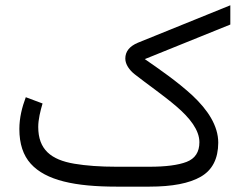

<svg xmlns="http://www.w3.org/2000/svg" viewBox="-20 -696 911 716"><path d="M537.6 0C622.1 0 686 -12.2 729 -37.1C772 -62 793.5 -104 793.9 -163.6C793.9 -228 753.9 -287.1 697.8 -339.8C641.1 -392.1 574.2 -438 520 -475.6L838.9 -604.5V-676.3L494.1 -536.6C462.9 -523.4 447.3 -503.9 447.3 -477.5C447.3 -456.1 462.4 -434.6 482.4 -418.9C528.8 -382.3 587.4 -342.3 637.7 -299.3C688 -256.3 723.6 -210.9 723.6 -165.5C723.6 -128.9 707.5 -104.5 675.8 -92.3C644 -80.1 597.7 -74.2 537.1 -74.2H414.1C353 -74.2 300.8 -78.1 257.3 -85.4C169.9 -100.1 122.6 -138.7 122.6 -222.7C122.6 -250.5 130.4 -282.2 138.7 -310.1L76.2 -333.5C62 -295.9 52.2 -256.3 52.2 -214.8C52.2 -159.7 66.4 -116.7 94.7 -85.4C150.9 -22.9 260.3 0 414.1 0Z"/></svg>

Font: Vazirmatn Light
Style: Regular
Weight: 300
Designer: Saber Rastikerdar
Foundry: Saber Rastikerdar
Version: Version 33.003